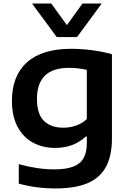

<svg xmlns="http://www.w3.org/2000/svg" viewBox="-20 -828 725 1078"><path d="M85.5 203V93.5Q191.5 123 283.5 123Q349.5 123 389.8 108Q430 93 448.8 60.8Q467.5 28.5 467.5 -24.5V-61H460.5Q428.5 -30 385 -13.8Q341.5 2.5 288.5 2.5Q220.5 2.5 165.8 -26.8Q111 -56 79 -115.5Q47 -175 47 -261Q47 -402.5 131.5 -478.2Q216 -554 379.5 -554Q437.5 -554 498 -546Q558.5 -538 608.5 -523.5V-50.5Q608.5 47.5 574.5 109.5Q540.5 171.5 470.8 200.8Q401 230 292.5 230Q182 230 85.5 203ZM467.5 -159.5V-435.5Q420.5 -447 367 -447Q187.5 -447 187.5 -272.5Q187.5 -187.5 226.8 -149.2Q266 -111 335.5 -111Q372.5 -111 407 -123Q441.5 -135 467.5 -159.5ZM443 -808H551L412.5 -620H298.5L160 -808H268L355.5 -687Z"/></svg>

Font: Encode Sans Expanded SemiBold
Style: Regular
Weight: 600
Width: 7
Designer: Multiple Designers
Foundry: Impallari Type
Version: Version 2.000